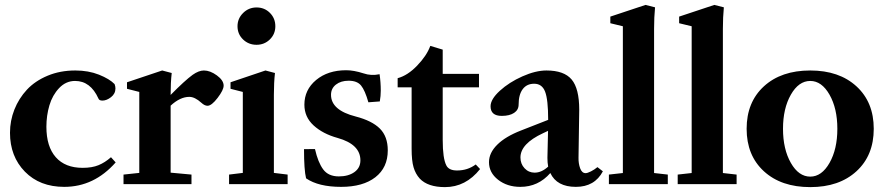

<svg xmlns="http://www.w3.org/2000/svg" viewBox="-20 -746 3580 778"><path d="M240.2 11.2Q141.1 11.2 80.8 -50.5Q20.5 -112.3 20.5 -208Q20.5 -256.8 38.3 -302Q56.2 -347.2 89.1 -382.6Q122.1 -418 172.9 -439.2Q223.6 -460.4 285.2 -460.4Q338.4 -460.4 381.1 -443.4Q423.8 -426.3 444.3 -405.3Q447.8 -396 447.8 -387.7Q447.8 -366.2 429.9 -352.3Q412.1 -338.4 395 -338.4Q381.8 -338.4 378.9 -346.7Q346.7 -418 284.2 -418Q247.1 -418 219.7 -389.2Q192.4 -360.4 180.2 -319.1Q168 -277.8 168 -232.4Q168 -151.9 206.1 -108.9Q244.1 -65.9 314.9 -65.9Q353 -65.9 379.2 -76.7Q405.3 -87.4 429.7 -108.9L448.7 -87.9Q361.3 11.2 240.2 11.2Z M480.5 0V-38.6L544.4 -45.4V-373.5L494.6 -386.2V-412.6L637.2 -460.4L675.8 -450.2Q671.4 -411.6 671.4 -362.3V-361.3Q729 -419.9 760.7 -442.9Q785.6 -460.4 806.2 -460.4Q831.5 -460.4 858.9 -440.4Q886.2 -420.4 886.2 -398.9Q886.2 -381.3 861.8 -349.4Q837.4 -317.4 820.8 -317.4Q809.1 -317.4 795.9 -329.6Q769.5 -353.5 747.1 -353.5Q710 -353.5 671.4 -317.9V-46.4L755.9 -38.6V0Z M1019.5 -564.5Q987.3 -564.5 964.8 -586.2Q942.4 -607.9 942.4 -639.6Q942.4 -670.9 965.1 -693.4Q987.8 -715.8 1019.5 -715.8Q1051.8 -715.8 1073.7 -693.8Q1095.7 -671.9 1095.7 -639.6Q1095.7 -607.9 1073.5 -586.2Q1051.3 -564.5 1019.5 -564.5ZM908.2 0V-38.6L963.9 -45.4V-373.5L914.1 -386.2V-412.6L1055.7 -460.4L1094.2 -450.2Q1089.8 -411.6 1089.8 -362.3V-45.4L1145.5 -38.6V0Z M1362.3 11.2Q1270.5 11.2 1220.2 -23.4Q1211.9 -57.6 1211.9 -141.6L1256.3 -142.1Q1268.6 -87.9 1289.6 -59.6Q1310.5 -31.2 1353 -31.2Q1391.6 -31.2 1416 -48.6Q1440.4 -65.9 1440.4 -96.2Q1440.4 -161.1 1348.1 -187Q1288.1 -203.6 1250.7 -237.8Q1213.4 -272 1213.4 -321.8Q1213.4 -382.3 1261 -421.9Q1308.6 -461.4 1382.8 -461.4Q1413.6 -461.4 1453.1 -448.7Q1483.9 -438 1518.1 -445.3Q1522.9 -412.6 1522.9 -378.9Q1522.9 -356.9 1519 -335L1472.7 -331.5Q1459 -379.9 1443.1 -399.4Q1427.2 -418.9 1392.6 -418.9Q1361.3 -418.9 1341.3 -403.3Q1321.3 -387.7 1321.3 -361.8Q1321.3 -299.3 1421.4 -273.9Q1487.3 -256.8 1519.3 -224.9Q1551.3 -192.9 1551.3 -136.7Q1551.3 -66.9 1501 -27.8Q1450.7 11.2 1362.3 11.2Z M1783.2 12.2Q1713.4 12.2 1680.7 -22.5Q1663.6 -41.5 1655.8 -68.1Q1647.9 -94.7 1647.9 -143.6V-392.1H1591.3V-429.2Q1631.8 -439.9 1670.7 -480.5Q1709.5 -521 1723.6 -560.1L1773.9 -544.9V-446.8H1920.9V-392.1H1773.9V-179.2Q1773.9 -104 1788.6 -75.7Q1798.8 -55.2 1832 -55.2Q1875 -55.2 1907.7 -79.6L1925.3 -61Q1867.2 12.2 1783.2 12.2Z M2088.4 11.2Q2035.2 11.2 1998.3 -17.6Q1961.4 -46.4 1961.4 -88.9Q1961.4 -126.5 1994.9 -159.7Q2028.3 -192.9 2091.3 -217.3L2201.2 -260.3V-260.7Q2201.2 -342.8 2188.7 -374.8Q2176.3 -406.7 2144.5 -406.7Q2114.3 -406.7 2097.9 -384.5Q2081.5 -362.3 2081.5 -322.3Q2081.5 -300.8 2063.2 -288.6Q2044.9 -276.4 2013.2 -276.4Q1967.8 -276.4 1967.8 -315.4Q1967.8 -343.8 2005.4 -378.2Q2043 -412.6 2096.7 -436.5Q2150.4 -460.4 2194.3 -460.4Q2265.6 -460.4 2296.4 -423.8Q2327.1 -387.2 2327.1 -301.3Q2327.1 -299.3 2324.2 -107.4Q2323.7 -83.5 2330.8 -64Q2337.9 -44.4 2353 -44.4Q2360.4 -44.4 2374.5 -51.5Q2388.7 -58.6 2400.9 -68.8L2422.9 -51.8Q2389.6 11.2 2313.5 11.2Q2236.3 11.2 2210 -44.9Q2161.1 11.2 2088.4 11.2ZM2088.9 -107.9Q2088.9 -82 2105.5 -64.2Q2122.1 -46.4 2146.5 -46.4Q2174.3 -46.4 2201.2 -70.8Q2198.2 -86.9 2198.2 -106.4Q2200.2 -180.2 2200.7 -215.8L2180.2 -206.1Q2088.9 -163.6 2088.9 -107.9Z M2447.3 0V-38.6L2503.9 -44.9V-639.6L2453.1 -651.9V-678.7L2595.7 -726.1L2634.3 -716.3Q2630.4 -676.3 2630.4 -629.4V-44.9L2686 -38.6V0Z M2726.1 0V-38.6L2782.7 -44.9V-639.6L2731.9 -651.9V-678.7L2874.5 -726.1L2913.1 -716.3Q2909.2 -676.3 2909.2 -629.4V-44.9L2964.8 -38.6V0Z M3263.2 12.2Q3145.5 12.2 3075.4 -52Q3005.4 -116.2 3005.4 -224.1Q3005.4 -332 3075.4 -396.2Q3145.5 -460.4 3263.2 -460.4Q3380.4 -460.4 3450.4 -396.2Q3520.5 -332 3520.5 -224.1Q3520.5 -116.2 3450.4 -52Q3380.4 12.2 3263.2 12.2ZM3263.2 -30.3Q3309.6 -30.3 3341.3 -85.9Q3373 -141.6 3373 -224.1Q3373 -306.6 3341.3 -362.3Q3309.6 -418 3263.2 -418Q3216.3 -418 3184.6 -362.3Q3152.8 -306.6 3152.8 -224.1Q3152.8 -141.6 3184.6 -85.9Q3216.3 -30.3 3263.2 -30.3Z"/></svg>

Font: Elstob 8pt
Style: Bold
Weight: 700
Designer: Peter S. Baker
Version: Version 1.015